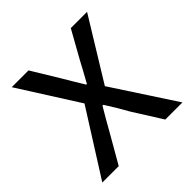

<svg xmlns="http://www.w3.org/2000/svg" viewBox="-147 -668 793 793"><g transform="rotate(-45 249.0 -271.5)"><path d="M15 0H111L184 -127C203 -160 221 -193 240 -224H245C265 -193 285 -160 303 -127L383 0H483L304 -274L469 -543H374L307 -423C291 -393 275 -363 258 -333H254C236 -363 217 -393 200 -423L127 -543H29L194 -283Z"/></g></svg>

Font: Noto Sans CJK JP Regular
Style: Regular
Weight: 400
Designer: Ryoko NISHIZUKA (kana & ideographs); Paul D. Hunt (Latin, Greek & Cyrillic); Wenlong ZHANG (bopomofo); Sandoll Communica
Foundry: Adobe Systems Incorporated
Version: Version 1.001;PS 1.001;hotconv 1.0.78;makeotf.lib2.5.61930